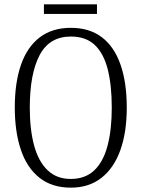

<svg xmlns="http://www.w3.org/2000/svg" viewBox="-20 -853 652 883"><path d="M306 10Q219 10 161.5 -35.5Q104 -81 76 -164Q48 -247 48 -359Q48 -473 76.5 -555Q105 -637 162.5 -681Q220 -725 306 -725Q391 -725 448 -682Q505 -639 534 -556.5Q563 -474 563 -358Q563 -245 533.5 -162.5Q504 -80 446.5 -35Q389 10 306 10ZM305 -30Q372 -30 413.5 -69.5Q455 -109 474.5 -182.5Q494 -256 494 -358Q494 -461 475.5 -534Q457 -607 416 -646Q375 -685 306 -685Q207 -685 162 -599Q117 -513 117 -358Q117 -257 137 -183.5Q157 -110 199 -70Q241 -30 305 -30ZM182 -789V-833H426V-789Z"/></svg>

Font: Noto Serif Ethiopic Condensed Light
Style: Regular
Weight: 300
Width: 3
Designer: Monotype Design Team
Foundry: Monotype Imaging Inc.
Version: Version 2.102